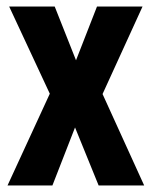

<svg xmlns="http://www.w3.org/2000/svg" viewBox="-20 -566 463 586"><path d="M132 -280 3 0H140L209 -177L281 0H420L293 -279L415 -546H276L212 -382L147 -546H8Z"/></svg>

Font: Noto Sans Gurmukhi ExtraCondensed
Style: Bold
Weight: 700
Width: 2
Designer: Jelle Bosma - Monotype Design Team
Foundry: Monotype Imaging Inc.
Version: Version 2.004